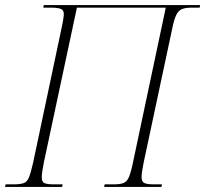

<svg xmlns="http://www.w3.org/2000/svg" viewBox="-35 -734 806 754"><path d="M-15 0 -13 -10H18Q43 -10 57 -14.5Q71 -19 78.5 -37Q86 -55 95 -95L206 -620Q214 -656 215.5 -674Q217 -692 206 -698Q195 -704 165 -704H135L137 -714H751L749 -704H718Q693 -704 679 -698Q665 -692 656.5 -674Q648 -656 641 -620L529 -95Q521 -56 521 -38Q521 -20 532.5 -15Q544 -10 570 -10H601L599 0H374L376 -10H410Q436 -10 449.5 -15Q463 -20 471 -38Q479 -56 487 -95L616 -704H267L137 -95Q129 -55 129 -37Q129 -19 140.5 -14.5Q152 -10 177 -10H211L209 0Z"/></svg>

Font: Noto Serif Display SemiCondensed ExtraLight
Style: Italic
Weight: 200
Width: 4
Italic angle: -12°
Designer: Monotype Design Team
Foundry: Monotype Imaging Inc.
Version: Version 2.009